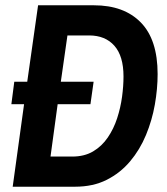

<svg xmlns="http://www.w3.org/2000/svg" viewBox="-20 -706 632 726"><path d="M28 0 71 -312H23L34 -397H83L124 -686H335Q449 -686 512.5 -621Q576 -556 576 -426Q576 -370 565.5 -310.5Q555 -251 532 -195.5Q509 -140 472 -96Q435 -52 383.5 -26Q332 0 264 0ZM171 -114H253Q299 -114 332 -133.5Q365 -153 387.5 -186Q410 -219 423 -259Q436 -299 441.5 -340Q447 -381 447 -417Q447 -494 412.5 -533Q378 -572 317 -572H235L210 -397H334L322 -312H198Z"/></svg>

Font: Archivo Narrow
Style: Bold Italic
Weight: 700
Italic angle: -8°
Designer: Hector Gatti
Foundry: Omnibus-Type
Version: Version 3.002